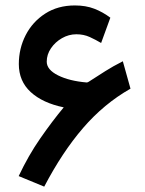

<svg xmlns="http://www.w3.org/2000/svg" viewBox="-20 -675 538 712"><path d="M216.3 -276.9Q138.2 -293 94 -333.5Q49.8 -374 49.8 -437.5Q49.8 -495.1 75.2 -544.7Q100.6 -594.2 147.5 -624.5Q194.3 -654.8 257.8 -654.8Q298.3 -654.8 329.8 -642.6Q361.3 -630.4 389.2 -609.4L355 -515.6Q335.4 -527.3 313 -537.6Q290.5 -547.9 263.2 -547.9Q234.9 -547.9 209.7 -533.4Q184.6 -519 168.9 -495.8Q153.3 -472.7 153.3 -446.3Q153.3 -416.5 195.3 -395.5Q237.3 -374.5 302.2 -369.1Q303.2 -369.1 305.4 -370.1Q307.6 -371.1 308.6 -371.6Q343.8 -394 370.8 -411.4Q397.9 -428.7 435.5 -447.8L463.9 -346.2Q365.2 -290 288.1 -200.4Q210.9 -110.8 144 17.1L49.3 -22Q85.4 -98.6 129.4 -161.9Q173.3 -225.1 216.3 -276.9Z"/></svg>

Font: Vazirmatn RD UI Medium
Style: Regular
Weight: 500
Designer: Saber Rastikerdar
Foundry: Saber Rastikerdar
Version: Version 33.003